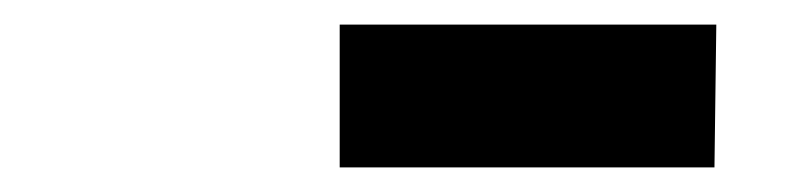

<svg xmlns="http://www.w3.org/2000/svg" viewBox="-20 -783 640 156"><path d="M256 -647V-763H562L560.5 -647Z"/></svg>

Font: Spline Sans Mono
Style: Regular
Weight: 400
Monospace: yes
Designer: Eben Sorkin, Mirko Velimirovic
Foundry: Sorkin Type
Version: Version 1.004